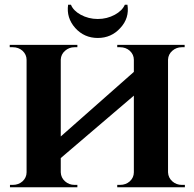

<svg xmlns="http://www.w3.org/2000/svg" viewBox="-20 -789 819 809"><path d="M21 -590V-600H306V-590H294Q271 -590 254 -575Q237 -560 236 -538V-214L544 -486V-537Q544 -559 527 -575Q510 -590 486 -590H474V-600H758V-590H746Q723 -590 706 -575Q689 -560 688 -538V-63Q689 -40 706 -25Q723 -10 746 -10H759V0H474V-10H486Q510 -10 527 -25Q544 -41 544 -63V-386L236 -123V-63Q237 -40 254 -25Q271 -10 294 -10H306V0H22V-10H34Q58 -10 75 -25Q92 -41 92 -63V-537Q92 -559 75 -575Q58 -590 34 -590ZM506 -769Q495 -744 464 -727Q431 -709 392 -709Q353 -709 320 -727Q289 -744 279 -769H267Q259 -714 297 -671Q335 -629 392 -629Q449 -629 487 -671Q526 -713 517 -769Z"/></svg>

Font: Cinzel Bold(RUS BY LYAJKA)
Style: Regular
Weight: 700
Designer: Natanael Gama
Version: Version 1.001;PS 001.001;hotconv 1.0.56;makeotf.lib2.0.21325